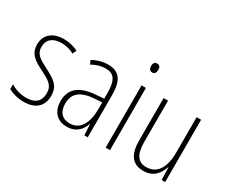

<svg xmlns="http://www.w3.org/2000/svg" viewBox="-115 -1065 1671 1413"><g transform="rotate(30 721.0 -358.0)"><path d="M323 -130C323 -220 264 -249 191 -287C120 -323 80 -346 80 -407C80 -471 125 -505 195 -505C233 -505 274 -495 302 -477L318 -510C285 -528 243 -539 196 -539C97 -539 43 -484 43 -407C43 -323 99 -292 175 -254C244 -219 285 -196 285 -130C285 -64 248 -25 168 -25C120 -25 73 -40 37 -63V-22C66 -6 112 10 168 10C271 10 323 -44 323 -130Z M571 -539C526 -539 480 -526 441 -503L455 -472C497 -496 535 -505 569 -505C640 -505 671 -466 671 -353V-307L598 -301C472 -291 401 -238 401 -133C401 -54 443 10 533 10C615 10 652 -38 672 -92H674L679 0H708V-357C708 -486 666 -539 571 -539ZM601 -271 672 -276V-218C671 -101 631 -22 539 -22C476 -22 440 -62 440 -133C440 -219 494 -262 601 -271Z M880 -726C857 -726 849 -709 849 -688C849 -667 859 -650 879 -650C900 -650 910 -666 910 -689C910 -709 902 -726 880 -726ZM897 -529H860V0H897Z M1366 -529H1328V-233C1328 -91 1276 -25 1188 -25C1121 -25 1085 -71 1085 -178V-529H1047V-170C1047 -51 1091 10 1184 10C1270 10 1311 -46 1330 -104H1333L1336 0H1366Z"/></g></svg>

Font: Noto Sans Gurmukhi UI Condensed ExtraLight
Style: Regular
Weight: 200
Width: 3
Designer: Jelle Bosma - Monotype Design Team
Foundry: Monotype Imaging Inc.
Version: Version 2.004